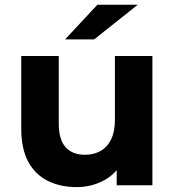

<svg xmlns="http://www.w3.org/2000/svg" viewBox="-20 -771 727 799"><path d="M299.1 7.6Q231.7 7.6 179.5 -18Q127.3 -43.6 97.9 -97.4Q68.5 -151.2 68.5 -234.1V-537.9H224.5V-257.5Q224.5 -189.8 253.2 -158.3Q281.8 -126.9 333.5 -126.9Q369.8 -126.9 397.9 -142.5Q425.9 -158.2 442.1 -190.5Q458.2 -222.8 458.2 -271.9V-537.9H614.2V0H465.6V-148.3L493.5 -104.7Q465.7 -49.2 413.4 -20.8Q361.1 7.6 299.1 7.6ZM250.8 -607 385.3 -751.3H553.2L371.9 -607Z"/></svg>

Font: Montserrat Alternates Thin
Style: Regular
Weight: 100
Designer: Julieta Ulanovsky
Foundry: Julieta Ulanovsky
Version: Version 9.000